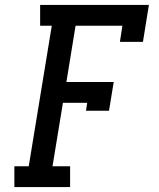

<svg xmlns="http://www.w3.org/2000/svg" viewBox="-20 -755 640 775"><path d="M38 0V-84H96L189 -651H142V-735H581L557 -586H464L474 -651H285L248 -424H439L420 -308H327L332 -340H234L192 -84H263V0Z"/></svg>

Font: Iosevka Etoile Medium
Style: Italic
Weight: 500
Italic angle: -9°
Designer: Belleve Invis
Foundry: Belleve Invis
Version: Version 22.1.2; ttfautohint (v1.8.4)